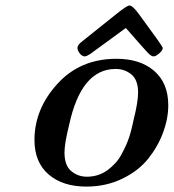

<svg xmlns="http://www.w3.org/2000/svg" viewBox="-20 -671 635 702"><path d="M106 -159.2Q106 -272 189.5 -364Q272.9 -456.1 405.8 -456.1Q492.7 -456.1 543.9 -411.6Q595.2 -367.2 595.2 -286.1Q595.2 -237.3 576.2 -186Q557.1 -134.8 521.5 -90.3Q485.8 -45.9 426.5 -17.3Q367.2 11.2 295.9 11.2Q209 11.2 157.5 -33.4Q106 -78.1 106 -159.2ZM215.8 -112.8Q215.8 -65.9 240.5 -45.4Q265.1 -24.9 297.9 -24.9Q319.8 -24.9 339.4 -31.5Q358.9 -38.1 374 -49.6Q389.2 -61 401.6 -74.5Q414.1 -87.9 423.6 -105.5Q433.1 -123 439.9 -137.9Q446.8 -152.8 452.4 -169.9Q458 -187 460.4 -198Q462.9 -209 465.8 -220.2L467.8 -230Q484.9 -297.9 484.9 -332Q484.9 -378.9 460.4 -398.9Q436 -418.9 402.8 -418.9Q276.9 -418.9 232.9 -214.8Q215.8 -147 215.8 -112.8ZM263.2 -496.1Q263.2 -504.9 275.9 -516.1Q281.7 -521 407.2 -621.1Q444.3 -650.9 453.1 -650.9Q465.3 -650.9 488.8 -618.2Q572.8 -504.4 575.2 -496.1Q575.2 -487.3 562.5 -476.1Q549.8 -464.8 541 -464.8Q533.2 -464.8 520 -478.5Q506.8 -492.2 440.9 -567.9H439Q418.9 -552.7 309.1 -473.1Q296.9 -465.3 290 -464.8Q280.3 -464.8 271.7 -475.6Q263.2 -486.3 263.2 -496.1Z"/></svg>

Font: CMU Serif
Style: BoldItalic
Weight: 700
Italic angle: -14.04°
Version: Version 0.7.0